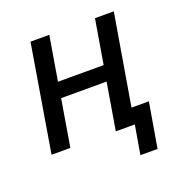

<svg xmlns="http://www.w3.org/2000/svg" viewBox="-120 -624 839 873"><g transform="rotate(-20 300.0 -188.0)"><path d="M437 0H345L383 -227H163L125 0H34L120 -516H211L175 -302H396L432 -516H523L449 -77H533L496 140H413Z"/></g></svg>

Font: IBM Plex Mono Text
Style: Italic
Weight: 450
Italic angle: -9°
Monospace: yes
Designer: Mike Abbink, Paul van der Laan, Pieter van Rosmalen
Foundry: Bold Monday
Version: Version 2.1